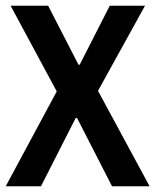

<svg xmlns="http://www.w3.org/2000/svg" viewBox="-20 -650 543 670"><path d="M502 0H371L249 -238H244L123 0H0L178 -331L17 -630H148L254 -424H258L363 -630H486L322 -333Z"/></svg>

Font: Pragati Narrow
Style: Bold
Weight: 700
Designer: Hector Gatti, Marcela Romero, Pablo Cosgaya and Nicolas Silva
Foundry: Omnibus-Type
Version: Version 1.010; ttfautohint (v1.3)